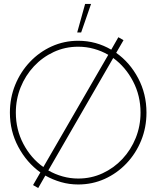

<svg xmlns="http://www.w3.org/2000/svg" viewBox="-20 -919 790 970"><path d="M173 31 147 16 184 -48Q115 -97.5 72.5 -177Q30 -256.5 30 -350Q30 -425 57 -490.8Q84 -556.5 131.5 -606.5Q179 -656.5 241.5 -684.8Q304 -713 375 -713Q421 -713 462.8 -701.5Q504.5 -690 542 -668L578 -731L604 -716L567 -652Q636 -603.5 678 -524Q720 -444.5 720 -350Q720 -275 693.2 -209.2Q666.5 -143.5 619 -93.5Q571.5 -43.5 509 -15.2Q446.5 13 375 13Q330 13 288.2 1Q246.5 -11 209 -32ZM199 -75 527 -642Q493.5 -661.5 455 -672.2Q416.5 -683 375 -683Q309 -683 251.8 -656.5Q194.5 -630 151.5 -584Q108.5 -538 84.2 -477.8Q60 -417.5 60 -350Q60 -264.5 98 -192.2Q136 -120 199 -75ZM375 -17Q441 -17 498.2 -43.5Q555.5 -70 598.5 -116Q641.5 -162 665.8 -222.2Q690 -282.5 690 -350Q690 -435.5 652.2 -508Q614.5 -580.5 552 -626L224 -58Q258 -38.5 296.2 -27.8Q334.5 -17 375 -17ZM370 -755 410 -899H440L390 -755Z"/></svg>

Font: Urbanist Thin
Style: Regular
Weight: 100
Designer: Corey Hu
Foundry: Corey Hu
Version: Version 1.330; ttfautohint (v1.8.4.7-5d5b)